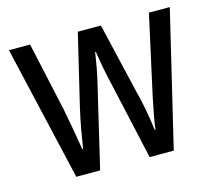

<svg xmlns="http://www.w3.org/2000/svg" viewBox="-83 -638 825 738"><g transform="rotate(-15 329.5 -268.5)"><path d="M355 -318Q347 -351 341 -384Q335 -417 331 -444H328Q324 -416 318 -383Q312 -350 304 -318L229 0H134L10 -537H94L154 -264Q162 -222 170 -178Q178 -134 184 -96H187Q192 -129 199.5 -171Q207 -213 217 -256L284 -537H376L442 -255Q450 -226 458 -184.5Q466 -143 472 -96H475Q477 -117 483.5 -151Q490 -185 498 -224L567 -537H650L522 0H426Z"/></g></svg>

Font: Noto Sans Malayalam Condensed
Style: Regular
Weight: 400
Width: 3
Designer: Jelle Bosma - Monotype Design Team
Foundry: Monotype Imaging Inc.
Version: Version 2.104; ttfautohint (v1.8.4.7-5d5b)